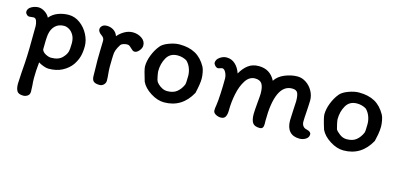

<svg xmlns="http://www.w3.org/2000/svg" viewBox="-62 -805 2892 1398"><g transform="rotate(15 1384.0 -105.5)"><path d="M43 -345Q32 -345 22.5 -355Q13 -365 13 -373Q13 -399 39 -413.5Q65 -428 92 -428Q115 -428 139.5 -412.5Q164 -397 176 -373Q202 -404 240 -418Q278 -432 319 -432Q365 -432 404.5 -403Q444 -374 467 -329.5Q490 -285 490 -241Q490 -198 481 -164.5Q472 -131 449 -97Q423 -61 379.5 -38Q336 -15 276 -15Q260 -15 237 -23.5Q214 -32 199 -42Q192 26 192 76Q192 106 195 133Q197 165 197 179Q197 201 182 211.5Q167 222 149 222Q113 222 101.5 202.5Q90 183 90 147Q94 61 100 -12Q106 -102 106 -290Q106 -308 99 -328Q92 -348 76 -348Q67 -348 59 -346.5Q51 -345 43 -345ZM274 -97Q331 -97 359 -128Q380 -150 386.5 -171Q393 -192 393 -238Q393 -274 379 -298.5Q365 -323 345 -334.5Q325 -346 307 -346Q266 -346 240.5 -321.5Q215 -297 208 -255Q203 -222 203 -141Q208 -122 231.5 -109.5Q255 -97 274 -97Z M560 -389Q560 -403 572 -415Q584 -427 608 -427Q636 -427 658.5 -412.5Q681 -398 690 -371Q713 -398 742.5 -414Q772 -430 803 -430Q840 -430 870 -410Q900 -390 900 -356Q900 -337 883.5 -317Q867 -297 850 -297Q841 -297 834.5 -301.5Q828 -306 819 -315Q809 -325 802 -329.5Q795 -334 786 -334Q770 -334 756 -329Q742 -324 737 -317Q721 -292 713.5 -272Q706 -252 706 -229Q706 -212 705 -202L704 -145Q704 -132 705 -116Q706 -100 707 -92Q710 -65 710 -40Q710 -23 697 -10Q684 3 665 3Q635 3 621 -8.5Q607 -20 607 -51L606 -115Q605 -134 605 -169L606 -235Q608 -283 608 -313Q608 -324 603.5 -333Q599 -342 586 -351Q560 -369 560 -389Z M1373 -233Q1373 -194 1356 -122Q1287 4 1152 4Q1102 4 1050 -29Q998 -62 978 -105Q951 -191 951 -214Q951 -254 968.5 -299Q986 -344 1013 -377Q1030 -400 1074 -416.5Q1118 -433 1154 -433Q1224 -433 1273 -406.5Q1322 -380 1355 -321Q1363 -307 1368 -280.5Q1373 -254 1373 -233ZM1273 -227Q1273 -256 1262.5 -284Q1252 -312 1232 -332Q1230 -334 1221 -338.5Q1212 -343 1196.5 -347.5Q1181 -352 1161 -352Q1105 -352 1079 -307Q1053 -262 1053 -205Q1053 -195 1058.5 -167Q1064 -139 1068 -132Q1071 -125 1083.5 -112.5Q1096 -100 1114.5 -90.5Q1133 -81 1153 -81Q1198 -81 1225 -102.5Q1252 -124 1268 -160Q1273 -173 1273 -227Z M2076 -176 2080 -253Q2080 -295 2070.5 -315Q2061 -335 2028 -335Q1965 -335 1933 -264.5Q1901 -194 1901 -59Q1901 -53 1901.5 -34.5Q1902 -16 1895.5 -6Q1889 4 1873 4Q1833 4 1819 -18Q1805 -40 1805 -83Q1805 -105 1811 -173Q1816 -221 1816 -240Q1816 -290 1801 -313Q1786 -336 1749 -336Q1706 -336 1678 -293Q1650 -250 1637 -186.5Q1624 -123 1624 -61Q1624 -32 1614.5 -14Q1605 4 1579 4Q1560 4 1541 -6.5Q1522 -17 1522 -35Q1522 -54 1526 -73Q1531 -104 1534 -164Q1537 -224 1537 -277Q1537 -301 1525.5 -323.5Q1514 -346 1498 -346Q1494 -346 1483.5 -342Q1473 -338 1468 -338Q1455 -338 1444.5 -350Q1434 -362 1434 -370Q1434 -395 1458.5 -412.5Q1483 -430 1510 -430Q1547 -430 1574.5 -405Q1602 -380 1616 -338Q1640 -381 1672.5 -405.5Q1705 -430 1752 -430Q1838 -430 1877 -353Q1900 -390 1948.5 -410Q1997 -430 2044 -430Q2078 -430 2109 -409.5Q2140 -389 2158.5 -355.5Q2177 -322 2177 -286Q2177 -263 2172 -185Q2171 -172 2170 -156.5Q2169 -141 2169 -124Q2169 -103 2179.5 -90Q2190 -77 2207 -74Q2241 -66 2241 -46Q2241 -23 2220 -9.5Q2199 4 2173 4Q2124 4 2098.5 -24.5Q2073 -53 2073 -107Z M2725 -233Q2725 -206 2719 -173Q2713 -140 2708 -122Q2639 4 2504 4Q2454 4 2402 -29Q2350 -62 2330 -105Q2303 -190 2303 -214Q2303 -254 2320.5 -299Q2338 -344 2365 -377Q2383 -400 2427 -416.5Q2471 -433 2507 -433Q2577 -433 2625.5 -406.5Q2674 -380 2707 -321Q2715 -307 2720 -280.5Q2725 -254 2725 -233ZM2625 -227Q2625 -256 2614.5 -284Q2604 -312 2584 -332Q2582 -334 2573 -338.5Q2564 -343 2548.5 -347.5Q2533 -352 2513 -352Q2457 -352 2431 -307Q2405 -262 2405 -205Q2405 -196 2411 -168Q2417 -140 2420 -132Q2428 -118 2452.5 -99.5Q2477 -81 2506 -81Q2551 -81 2577.5 -102.5Q2604 -124 2620 -160Q2625 -170 2625 -227Z"/></g></svg>

Font: Itim
Style: Regular
Weight: 400
Designer: Suppakit Chalermlarp
Version: Version 1.002g